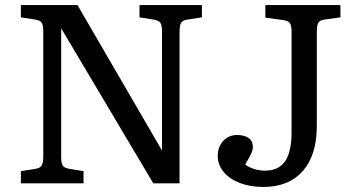

<svg xmlns="http://www.w3.org/2000/svg" viewBox="-20 -720 1392 754"><path d="M62 0V-47.9L120.1 -57.1Q138.2 -60.1 144 -70.6Q149.9 -81.1 149.9 -107.9V-596.2Q149.9 -621.1 144 -630.6Q138.2 -640.1 118.2 -643.1L62 -651.9V-700.2H284.2L616.2 -128.9V-137.2V-596.2Q616.2 -621.1 609.6 -630.6Q603 -640.1 583 -643.1L527.8 -651.9V-700.2H772.9V-651.9L715.8 -643.1Q696.8 -640.1 690.9 -630.1Q685.1 -620.1 685.1 -591.8V0H582L220.2 -608.9V-601.1V-104Q220.2 -79.1 226.6 -69.6Q232.9 -60.1 252 -57.1L308.1 -47.9V0ZM1014.2 14.2Q962.4 14.2 921.6 -1.5Q880.9 -17.1 857.9 -45.2Q835 -73.2 835 -107.9Q835 -131.8 845 -150.4Q855 -168.9 872.1 -179.4Q889.2 -189.9 910.2 -189.9Q939.9 -189.9 956.5 -178Q973.1 -166 973.1 -145Q973.1 -131.8 967 -117.9Q960.9 -104 942.9 -74.2Q954.1 -64.5 976.1 -57.1Q998 -49.8 1020 -49.8Q1056.2 -49.8 1079.6 -66.4Q1103 -83 1114 -116.5Q1125 -149.9 1125 -201.2V-594.2Q1125 -620.1 1118.4 -629.2Q1111.8 -638.2 1091.8 -641.1L1022 -650.9V-700.2H1316.9V-651.9L1253.9 -643.1Q1237.8 -641.1 1231 -632.1Q1224.1 -623 1224.1 -591.8V-224.1Q1224.1 -111.3 1169.2 -48.6Q1114.3 14.2 1014.2 14.2Z"/></svg>

Font: Literata
Style: Regular
Weight: 400
Designer: Latin by Veronika Burian and Jose Scaglione. Greek by Irene Vlachou. Cyrillic by Vera Evstafieva.
Foundry: TypeTogether
Version: Version 3.002